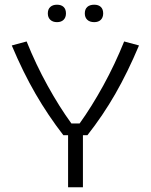

<svg xmlns="http://www.w3.org/2000/svg" viewBox="-20 -795 641 815"><path d="M183 -738Q183 -756 193.5 -765.5Q204 -775 222 -775Q240 -775 250 -765.5Q260 -756 260 -738Q260 -721 250 -711Q240 -701 222 -701Q204 -701 193.5 -711Q183 -721 183 -738ZM340 -738Q340 -756 350.5 -765.5Q361 -775 380 -775Q398 -775 408 -765.5Q418 -756 418 -738Q418 -721 408 -711Q398 -701 380 -701Q361 -701 350.5 -711Q340 -721 340 -738ZM269 -221H249Q184 -305 131 -396.5Q78 -488 30 -602L93 -619Q132 -522 182 -431.5Q232 -341 283 -271H318Q369 -342 418.5 -432Q468 -522 507 -619L570 -602Q522 -488 469.5 -396.5Q417 -305 351 -221H332V0H269Z"/></svg>

Font: Athiti
Style: Regular
Weight: 400
Designer: CadsonDemak Team
Foundry: CadsonDemak
Version: Version 1.033